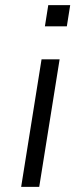

<svg xmlns="http://www.w3.org/2000/svg" viewBox="-20 -724 313 744"><path d="M154 -622 167 -704H252L239 -622ZM62 0 141 -494H211L132 0Z"/></svg>

Font: Nunito Sans 7pt Light
Style: Italic
Weight: 300
Italic angle: -9°
Designer: Vernon Adams
Foundry: Vernon Adams
Version: Version 3.101;gftools[0.9.27]